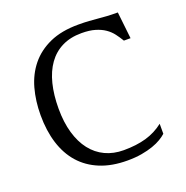

<svg xmlns="http://www.w3.org/2000/svg" viewBox="-131 -848 950 979"><g transform="rotate(-20 344.0 -358.5)"><path d="M397 -45.4Q465.8 -45.4 518.6 -60.5Q571.3 -75.7 614.3 -109.4V-55.2Q602.1 -43.9 582.8 -32.2Q563.5 -20.5 536.4 -11Q509.3 -1.5 474.6 4.6Q439.9 10.7 397 10.7Q312.5 10.7 249 -15.4Q185.5 -41.5 143.3 -89.4Q101.1 -137.2 79.8 -205.3Q58.6 -273.4 58.6 -357.9Q58.6 -434.6 77.1 -501.7Q95.7 -568.8 136.5 -618.9Q177.2 -668.9 241.5 -697.8Q305.7 -726.6 397 -726.6Q431.6 -726.6 455.3 -724.9Q479 -723.1 501 -721.2Q522.9 -719.2 547.4 -717.5Q571.8 -715.8 607.9 -715.8L624 -570.3H587.9Q574.7 -592.3 559.6 -612.3Q544.4 -632.3 522.7 -647.2Q501 -662.1 470.7 -671.1Q440.4 -680.2 397 -680.2Q336.4 -680.2 291.3 -657.7Q246.1 -635.3 216.1 -593.3Q186 -551.3 171.1 -491.7Q156.2 -432.1 156.2 -357.9Q156.2 -283.7 173.1 -225.6Q189.9 -167.5 221.2 -127.4Q252.4 -87.4 296.9 -66.4Q341.3 -45.4 397 -45.4Z"/></g></svg>

Font: Arian AMU Serif
Style: Regular
Weight: 400
Designer: Ruben Hakobyan (Tarumian)
Foundry: Ruben Hakobyan (Tarumian)
Version: Version 1.002